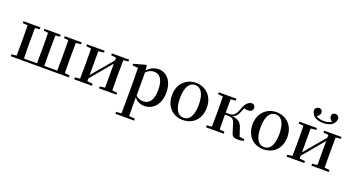

<svg xmlns="http://www.w3.org/2000/svg" viewBox="-61 -1631 4991 2717"><g transform="rotate(20 2435.0 -273.0)"><path d="M172 0H916V-29L841 -37L839 -232V-296L841 -491L916 -499V-527H661V-499L728 -492L730 -296V-232L728 -33H533L531 -232V-296L533 -491L601 -499V-527H355V-499L423 -492L425 -296V-232L423 -33H227C225 -90 224 -176 224 -232V-296C224 -351 225 -435 226 -491L295 -499V-527H40V-499L115 -492C116 -435 117 -351 117 -296V-232C117 -177 116 -93 115 -37L40 -29V0Z M1370 -499 1447 -490V-449L1297 -271L1180 -131V-490L1262 -499V-527H996V-499L1071 -491C1072 -435 1073 -351 1073 -296V-232C1073 -177 1072 -93 1071 -37L996 -29V0H1262V-29L1180 -38V-81L1325 -254L1447 -400V-38L1370 -29V0H1631V-29L1556 -37L1554 -232V-296L1556 -491L1631 -499V-527H1370Z M2055 16C2186 16 2286 -93 2286 -268C2286 -440 2195 -543 2073 -543C2010 -543 1949 -519 1901 -462L1895 -532L1882 -541L1705 -492V-467L1788 -461C1790 -412 1791 -366 1791 -299V19L1789 224L1710 231V259H1993V231L1904 223L1902 19V-57C1947 -4 2000 16 2055 16ZM1904 -434C1948 -477 1984 -488 2023 -488C2109 -488 2165 -422 2165 -266C2165 -100 2101 -41 2018 -41C1974 -41 1940 -51 1904 -85Z M2634 16C2781 16 2897 -85 2897 -265C2897 -444 2774 -543 2634 -543C2495 -543 2372 -443 2372 -265C2372 -86 2487 16 2634 16ZM2634 -17C2546 -17 2493 -100 2493 -263C2493 -426 2546 -510 2634 -510C2723 -510 2776 -426 2776 -263C2776 -100 2723 -17 2634 -17Z M3361 -57C3375 -6 3398 10 3466 10C3491 10 3523 6 3547 0V-28L3473 -36L3435 -153C3410 -232 3370 -264 3278 -276C3320 -290 3351 -318 3375 -385C3383 -407 3390 -423 3399 -437C3417 -431 3435 -428 3459 -428C3500 -428 3528 -449 3528 -485C3528 -515 3513 -534 3481 -543C3416 -535 3382 -496 3347 -397C3313 -303 3271 -289 3213 -289H3171L3173 -491L3247 -499V-527H2981V-499L3056 -491C3057 -435 3058 -351 3058 -296V-232C3058 -177 3057 -93 3056 -37L2981 -29V0H3247V-29L3173 -37C3172 -93 3171 -180 3171 -260H3213C3279 -260 3302 -245 3323 -178Z M3847 16C3994 16 4110 -85 4110 -265C4110 -444 3987 -543 3847 -543C3708 -543 3585 -443 3585 -265C3585 -86 3700 16 3847 16ZM3847 -17C3759 -17 3706 -100 3706 -263C3706 -426 3759 -510 3847 -510C3936 -510 3989 -426 3989 -263C3989 -100 3936 -17 3847 -17Z M4515 -623C4634 -623 4696 -679 4697 -758C4688 -789 4667 -805 4638 -805C4607 -805 4585 -785 4585 -753C4585 -724 4603 -700 4631 -684C4601 -662 4563 -653 4515 -653C4468 -653 4430 -662 4399 -684C4428 -700 4445 -724 4445 -753C4445 -785 4424 -805 4393 -805C4364 -805 4344 -789 4333 -758C4335 -680 4397 -623 4515 -623ZM4568 -499 4645 -490V-449L4495 -271L4378 -131V-490L4460 -499V-527H4194V-499L4269 -491C4270 -435 4271 -351 4271 -296V-232C4271 -177 4270 -93 4269 -37L4194 -29V0H4460V-29L4378 -38V-81L4523 -254L4645 -400V-38L4568 -29V0H4829V-29L4754 -37L4752 -232V-296L4754 -491L4829 -499V-527H4568Z"/></g></svg>

Font: Noto Serif CJK HK SemiBold
Style: Regular
Weight: 600
Designer: Ryoko NISHIZUKA 西塚涼子 (kana & ideographs); Frank Grießhammer (Latin, Greek & Cyrillic); Wenlong ZHANG 张文龙 (bopomofo); San
Foundry: Adobe
Version: Version 2.001;hotconv 1.1.0;makeotfexe 2.6.0